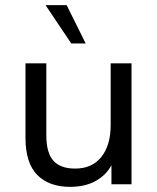

<svg xmlns="http://www.w3.org/2000/svg" viewBox="-20 -716 610 746"><path d="M252 10Q171 10 125 -36Q79 -82 79 -181V-470H160V-190Q160 -122 187.5 -91.5Q215 -61 272 -61Q338 -61 374 -106.5Q410 -152 410 -230V-470H491V0H413V-74Q392 -35 351 -12.5Q310 10 252 10ZM257 -547 157 -696H239L313 -547Z"/></svg>

Font: Gantari
Style: Regular
Weight: 400
Designer: Anugrah Pasau
Foundry: Lafontype
Version: Version 1.000; ttfautohint (v1.8.4)